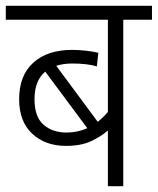

<svg xmlns="http://www.w3.org/2000/svg" viewBox="-20 -642 544 662"><path d="M504 -574H405V0H352V-192Q328 -171 293.5 -155Q259 -139 208 -139Q136 -139 91 -181Q46 -223 46 -300Q46 -382 95 -426Q144 -470 228 -470Q253 -470 278 -467Q303 -464 319 -460L314 -413Q298 -418 276.5 -420.5Q255 -423 229 -423Q198 -423 174 -415L317 -222Q335 -236 352 -256V-574H0V-622H504ZM99 -300Q99 -239 130 -212Q161 -185 210 -185Q247 -185 281 -200L136 -395Q99 -364 99 -300Z"/></svg>

Font: Noto Sans SemiCondensed Light
Style: Italic
Weight: 300
Width: 4
Italic angle: -12°
Designer: Monotype Design Team
Foundry: Monotype Imaging Inc.
Version: Version 2.013; ttfautohint (v1.8.4.7-5d5b)